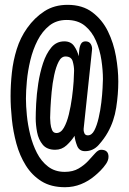

<svg xmlns="http://www.w3.org/2000/svg" viewBox="-20 -783 540 806"><path d="M252.9 2.9Q194.3 2.9 154.3 -22Q114.3 -46.9 88.4 -88.4Q62.5 -129.9 48.8 -180.2Q35.2 -230.5 29.8 -282.2Q24.4 -334 24.4 -378.9Q24.4 -426.8 29.8 -477.5Q35.2 -528.3 50.3 -576.7Q65.4 -625 93.8 -665Q125 -709 166.5 -735.8Q208 -762.7 263.7 -762.7Q326.2 -762.7 367.7 -731.4Q409.2 -700.2 433.1 -651.4Q457 -602.5 466.8 -546.4Q476.6 -490.2 476.6 -440.4Q476.6 -387.7 467.8 -331.1Q459 -274.4 432.6 -227.5Q418 -201.2 394.5 -174.8Q371.1 -148.4 336.9 -148.4Q312.5 -148.4 303.7 -170.9Q294.9 -193.4 293 -212.9Q280.3 -192.4 259.8 -173.3Q239.3 -154.3 211.9 -154.3Q176.8 -154.3 159.2 -175.8Q141.6 -197.3 135.7 -228Q129.9 -258.8 129.9 -286.1Q129.9 -308.6 131.8 -348.1Q133.8 -387.7 140.6 -432.6Q147.5 -477.5 160.6 -517.6Q173.8 -557.6 195.3 -583.5Q216.8 -609.4 250 -609.4Q277.3 -609.4 291 -589.8Q304.7 -570.3 310.5 -546.9Q311.5 -556.6 312.5 -571.3Q313.5 -585.9 319.3 -597.7Q325.2 -609.4 338.9 -609.4Q354.5 -609.4 361.3 -597.7Q368.2 -585.9 366.2 -572.3L331.1 -242.2Q330.1 -233.4 334 -224.1Q337.9 -214.8 348.6 -214.8Q365.2 -214.8 376 -235.4Q386.7 -255.9 394 -287.6Q401.4 -319.3 405.3 -352.5Q409.2 -385.7 410.6 -413.1Q412.1 -440.4 412.1 -451.2Q412.1 -487.3 405.8 -530.3Q399.4 -573.2 382.8 -611.8Q366.2 -650.4 336.4 -674.8Q306.6 -699.2 259.8 -699.2Q216.8 -699.2 187 -675.3Q157.2 -651.4 137.7 -613.3Q118.2 -575.2 107.4 -530.3Q96.7 -485.4 92.8 -442.9Q88.9 -400.4 88.9 -369.1Q88.9 -338.9 92.8 -298.8Q96.7 -258.8 106.9 -217.3Q117.2 -175.8 135.3 -140.6Q153.3 -105.5 182.1 -83.5Q210.9 -61.5 252 -61.5Q286.1 -61.5 310.1 -75.7Q334 -89.8 350.6 -107.9Q367.2 -126 379.9 -140.1Q392.6 -154.3 404.3 -154.3Q435.5 -154.3 435.5 -125Q435.5 -110.4 425.3 -95.2Q415 -80.1 401.9 -66.9Q388.7 -53.7 377.9 -44.9Q351.6 -22.5 319.8 -9.8Q288.1 2.9 252.9 2.9ZM216.8 -224.6Q235.4 -224.6 248 -246.6Q260.7 -268.6 269 -302.7Q277.3 -336.9 282.2 -373.5Q287.1 -410.2 289.1 -440.9Q291 -471.7 291 -486.3Q291 -504.9 285.2 -525.4Q279.3 -545.9 254.9 -545.9Q237.3 -545.9 226.1 -523.9Q214.8 -502 207.5 -467.8Q200.2 -433.6 196.8 -397Q193.4 -360.4 191.9 -330.6Q190.4 -300.8 190.4 -288.1Q190.4 -280.3 191.9 -264.6Q193.4 -249 198.7 -236.8Q204.1 -224.6 216.8 -224.6Z"/></svg>

Font: Kosugi Maru
Style: Regular
Weight: 400
Designer: MOTOYA
Version: Version 4.002